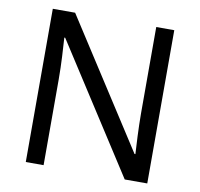

<svg xmlns="http://www.w3.org/2000/svg" viewBox="-79 -798 919 881"><g transform="rotate(10 380.0 -357.0)"><path d="M663 0V-714H579V-311C579 -246 584 -155 586 -123H582L201 -714H97V0H180V-399C180 -472 175 -546 172 -593H176L558 0Z"/></g></svg>

Font: Noto Sans Miao
Style: Regular
Weight: 400
Designer: Monotype Design Team
Foundry: Monotype Imaging Inc.
Version: Version 2.003